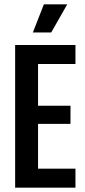

<svg xmlns="http://www.w3.org/2000/svg" viewBox="-20 -868 392 888"><path d="M50 0V-660H156V0ZM109 0V-88H329V0ZM109 -295V-379H306V-295ZM109 -572V-660H329V-572ZM217 -718H132L183 -848H291Z"/></svg>

Font: Bricolage Grotesque 48pt Condensed Medium
Style: Regular
Weight: 500
Width: 3
Designer: Mathieu Triay
Foundry: Atelier Triay
Version: Version 1.001;gftools[0.9.33.dev8+g029e19f]